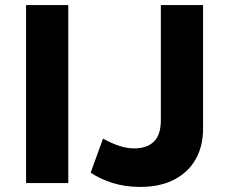

<svg xmlns="http://www.w3.org/2000/svg" viewBox="-20 -720 900 755"><path d="M82.5 0V-700H248.5V0ZM531 15Q473.5 15 424.5 0Q375.5 -15 336.5 -41L385 -175Q418.5 -156.5 448.8 -146.5Q479 -136.5 508 -136.5Q557.5 -136.5 585 -163Q612.5 -189.5 612.5 -247.5V-700H778.5V-213.5Q778.5 -145.5 749.5 -94Q720.5 -42.5 665.2 -13.8Q610 15 531 15Z"/></svg>

Font: Geologica Cursive
Style: Bold
Weight: 700
Designer: Sindre Bremnes, Frode Helland
Foundry: Monokrom Skriftforlag AS
Version: Version 1.010;gftools[0.9.28]